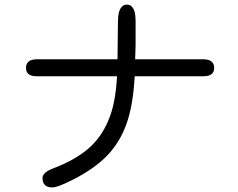

<svg xmlns="http://www.w3.org/2000/svg" viewBox="-20 -778 1040 840"><path d="M908.2 -456.1Q917 -464.8 917 -481.4Q917 -498 907.2 -506.8Q896.5 -518.6 870.1 -518.6H571.3L573.2 -580.1V-686.5Q573.2 -733.4 556.6 -749Q548.8 -757.8 535.2 -757.8Q521.5 -757.8 513.7 -749Q496.1 -732.4 496.1 -682.6L494.1 -518.6H140.6Q114.3 -518.6 103.5 -506.8Q93.8 -498 93.8 -481.4Q93.8 -464.8 102.5 -456.1Q114.3 -444.3 140.6 -444.3H492.2Q488.3 -380.9 479 -334Q469.7 -287.1 453.1 -249Q421.9 -174.8 364.3 -126Q306.6 -77.1 211.9 -41Q166 -23.4 166 1Q166 31.2 189.5 39.1Q197.3 42 209 42Q231.4 42 293.9 10.7Q391.6 -38.1 449.2 -97.7Q505.9 -157.2 534.2 -238.3Q562.5 -319.3 569.3 -444.3H870.1Q896.5 -444.3 908.2 -456.1Z"/></svg>

Font: FakePearl
Style: Light
Weight: 350
Version: Version 1.2